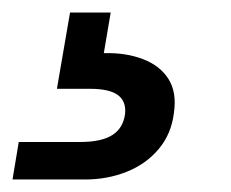

<svg xmlns="http://www.w3.org/2000/svg" viewBox="-109 -27 369 307"><path d="M-89 260 -79 200H20Q53 200 70.5 189Q88 178 91 155Q93 135 79.5 125Q66 115 35 115H-18L3 -7H68L57 58Q92 57 119.5 67.5Q147 78 160.5 99.5Q174 121 169 154Q165 187 145 211Q125 235 94 247.5Q63 260 27 260Z"/></svg>

Font: DM Sans 36pt Medium
Style: Italic
Weight: 500
Italic angle: -10°
Designer: Colophon Foundry, Jonny Pinhorn
Foundry: Colophon Foundry
Version: Version 4.004;gftools[0.9.30]